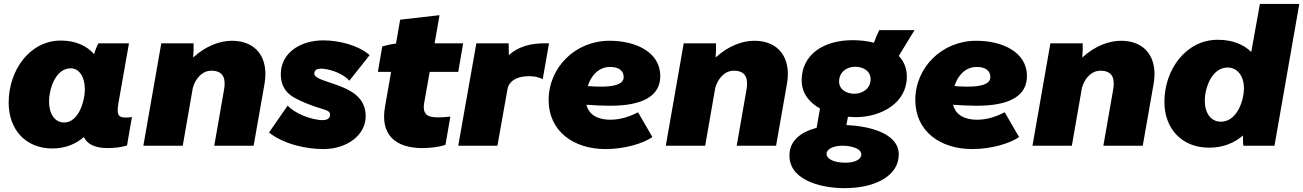

<svg xmlns="http://www.w3.org/2000/svg" viewBox="-20 -740 6618 975"><path d="M527 12C562 12 599 7 625 -1L650 -146C640 -144 630 -143 618 -143C577 -143 572 -162 582 -220L635 -520H480C472 -507 464 -486 458 -465C420 -508 363 -534 289 -534C130 -534 24 -382 24 -219C24 -80 112 14 246 14C312 14 365 -9 406 -44C424 -7 463 12 527 12ZM339 -393C382 -393 411 -350 411 -286C411 -231 381 -118 306 -118C258 -118 229 -161 229 -226C229 -284 260 -393 339 -393Z M708 0H908L959 -293C973 -344 1009 -381 1053 -381C1120 -381 1126 -334 1118 -286L1068 0H1268L1323 -313C1347 -448 1279 -533 1158 -533C1098 -533 1026 -508 961 -448C963 -473 964 -498 963 -520H799Z M1622 17C1741 17 1837 -53 1837 -150C1837 -249 1755 -286 1683 -311C1625 -332 1576 -343 1576 -366C1576 -384 1589 -393 1620 -391C1671 -386 1728 -361 1754 -330L1857 -460C1802 -509 1704 -535 1622 -535C1498 -535 1406 -466 1406 -364C1406 -297 1439 -262 1482 -240C1603 -178 1656 -190 1656 -158C1656 -139 1642 -130 1619 -130C1559 -130 1472 -167 1441 -204L1346 -67C1427 -3 1546 17 1622 17Z M2125 12C2163 12 2208 7 2242 -4L2267 -148C2252 -146 2227 -144 2206 -144C2160 -144 2123 -152 2134 -217L2162 -375H2307L2332 -520H2187L2212 -663L2012 -640L1991 -519C1966 -516 1938 -509 1921 -504L1899 -375H1966L1935 -197C1910 -56 1988 12 2125 12Z M2307 0H2506L2557 -287C2564 -329 2609 -359 2687 -352C2704 -351 2724 -344 2736 -338L2768 -520H2744C2673 -520 2611 -503 2564 -460L2563 -520H2399Z M3055 17C3153 17 3247 -12 3293 -44L3220 -170C3180 -149 3132 -132 3079 -132C3020 -132 2971 -154 2958 -208C3002 -205 3042 -203 3078 -203C3247 -203 3333 -254 3333 -354C3333 -474 3211 -533 3075 -533C2901 -533 2766 -397 2766 -232C2766 -75 2891 17 3055 17ZM2965 -303C2982 -359 3023 -400 3077 -400C3115 -400 3147 -387 3147 -348C3147 -310 3093 -300 3032 -300C3010 -300 2987 -301 2965 -303Z M3361 0H3561L3612 -293C3626 -344 3662 -381 3706 -381C3773 -381 3779 -334 3771 -286L3721 0H3921L3976 -313C4000 -448 3932 -533 3811 -533C3751 -533 3679 -508 3614 -448C3616 -473 3617 -498 3616 -520H3452Z M4324 -145C4458 -145 4585 -219 4585 -350C4585 -394 4570 -429 4544 -456L4624 -587H4445C4436 -569 4428 -550 4418 -523C4383 -532 4346 -536 4310 -536C4162 -536 4051 -463 4051 -332C4051 -266 4090 -219 4144 -189L4127 -91C4047 -70 3986 -25 3989 55C3993 181 4164 220 4290 215C4434 210 4547 148 4544 40C4540 -65 4392 -100 4278 -105L4286 -147ZM4281 86C4209 88 4178 64 4177 42C4177 21 4202 2 4253 0C4284 -1 4352 7 4354 44C4354 64 4332 84 4281 86ZM4318 -264C4277 -264 4241 -286 4241 -326C4241 -375 4281 -401 4322 -401C4366 -401 4401 -378 4401 -338C4401 -292 4363 -264 4318 -264Z M4917 17C5015 17 5109 -12 5155 -44L5082 -170C5042 -149 4994 -132 4941 -132C4882 -132 4833 -154 4820 -208C4864 -205 4904 -203 4940 -203C5109 -203 5195 -254 5195 -354C5195 -474 5073 -533 4937 -533C4763 -533 4628 -397 4628 -232C4628 -75 4753 17 4917 17ZM4827 -303C4844 -359 4885 -400 4939 -400C4977 -400 5009 -387 5009 -348C5009 -310 4955 -300 4894 -300C4872 -300 4849 -301 4827 -303Z M5223 0H5423L5474 -293C5488 -344 5524 -381 5568 -381C5635 -381 5641 -334 5633 -286L5583 0H5783L5838 -313C5862 -448 5794 -533 5673 -533C5613 -533 5541 -508 5476 -448C5478 -473 5479 -498 5478 -520H5314Z M6294 0H6452L6578 -720H6378L6334 -476C6295 -515 6237 -538 6164 -538C6002 -538 5893 -386 5893 -223C5893 -84 5984 10 6120 10C6193 10 6249 -15 6292 -52C6292 -32 6292 -11 6294 0ZM6214 -397C6264 -397 6297 -354 6297 -290C6297 -235 6264 -122 6180 -122C6129 -122 6098 -165 6098 -230C6098 -288 6131 -397 6214 -397Z"/></svg>

Font: Fixel Display 20240404 Black
Style: Italic
Weight: 900
Italic angle: -10°
Designer: AlfaBravo + MacPaw
Foundry: Kyrylo Tkachov, Marchela Mozhyna, Serhii Makarenko, Maria Weinstein, Zakhar Kryvoshyya
Version: Version 1.211;Glyphs 3.2 (3225)